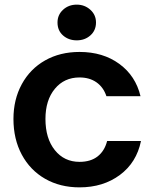

<svg xmlns="http://www.w3.org/2000/svg" viewBox="-20 -797 661 828"><path d="M38 -284Q38 -368 74 -434Q110 -500 174.5 -536.5Q239 -573 323 -573Q424 -573 494.5 -521.5Q565 -470 586 -382H439Q426 -421 396 -442Q366 -463 323 -463Q257 -463 216.5 -414Q176 -365 176 -284Q176 -200 216.5 -149.5Q257 -99 323 -99Q371 -99 401 -122.5Q431 -146 442 -189H588Q569 -96 497 -42.5Q425 11 323 11Q239 11 174.5 -26Q110 -63 74 -130Q38 -197 38 -284ZM228 -700Q228 -733 252 -755Q276 -777 311 -777Q345 -777 369.5 -755Q394 -733 394 -700Q394 -666 370 -644.5Q346 -623 311 -623Q276 -623 252 -644Q228 -665 228 -700Z"/></svg>

Font: Open Sauce One
Style: Bold
Weight: 700
Designer: Alfredo Marco Pradil
Foundry: Creative Sauce Fz LLC
Version: Version 1.477